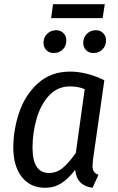

<svg xmlns="http://www.w3.org/2000/svg" viewBox="-20 -877 559 909"><path d="M474 -497 420 -119Q418 -99 418 -92Q418 -76 424 -65.5Q430 -55 446 -49L418 12Q381 7 360.5 -13.5Q340 -34 336 -73Q305 -32 271 -10Q237 12 194 12Q123 12 83 -39.5Q43 -91 43 -178Q43 -262 71 -345Q99 -428 160 -483Q221 -538 312 -538Q390 -538 474 -497ZM134 -178Q134 -58 212 -58Q248 -58 277 -82Q306 -106 339 -153L381 -455Q349 -468 312 -468Q252 -468 212 -424.5Q172 -381 153 -314Q134 -247 134 -178ZM186 -674Q186 -700 203.5 -717Q221 -734 246 -734Q267 -734 280.5 -720Q294 -706 294 -686Q294 -659 277 -642.5Q260 -626 235 -626Q213 -626 199.5 -639.5Q186 -653 186 -674ZM374 -674Q374 -700 391.5 -717Q409 -734 434 -734Q455 -734 468.5 -720Q482 -706 482 -686Q482 -660 465 -643Q448 -626 423 -626Q401 -626 387.5 -639.5Q374 -653 374 -674ZM222 -791 231 -857H476L466 -791Z"/></svg>

Font: Fira Sans Condensed
Style: Italic
Weight: 400
Width: 3
Italic angle: -8°
Designer: bBox Type GmbH & Carrois Corporate GbR & Edenspiekermann AG
Foundry: bBox Type GmbH & Carrois Corporate GbR & Edenspiekermann AG
Version: Version 4.301